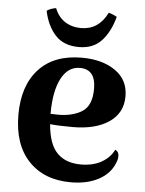

<svg xmlns="http://www.w3.org/2000/svg" viewBox="-53 -778 632 835"><g transform="rotate(5 262.5 -360.5)"><path d="M484 -117Q484 -104 477 -87Q458 -39 408 -12.5Q358 14 287 14Q171 14 103 -57.5Q35 -129 35 -259Q35 -386 101 -458Q167 -530 289 -530Q378 -530 435 -490.5Q492 -451 492 -379Q492 -306 433 -266Q374 -226 275 -226Q211 -226 176 -230Q183 -143 220.5 -105Q258 -67 324 -67Q377 -67 414 -88Q451 -109 468 -144Q484 -137 484 -117ZM174 -276V-275L208 -274Q270 -274 311.5 -300Q353 -326 353 -400Q353 -485 284 -485Q232 -485 203 -429.5Q174 -374 174 -276ZM388 -735Q407 -730 424 -720Q406 -653 369.5 -614Q333 -575 271 -575Q204 -575 167.5 -615.5Q131 -656 118 -720Q133 -731 158 -735Q173 -697 203 -677.5Q233 -658 273 -658Q350 -658 388 -735Z"/></g></svg>

Font: Arima Madurai Black
Style: Regular
Weight: 900
Designer: Joana Correia and Natanael Gama
Foundry: NDISCOVER
Version: Version 1.020